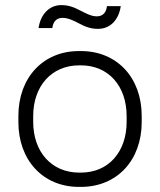

<svg xmlns="http://www.w3.org/2000/svg" viewBox="-20 -726 626 752"><path d="M296 -684C269 -698 249 -706 220 -706C174 -706 139 -671 131 -616H185C188 -642 202 -656 225 -656C247 -656 269 -645 288 -635C316 -620 336 -613 364 -613C411 -613 445 -647 453 -702H399C396 -677 383 -662 359 -662C337 -662 316 -674 296 -684ZM289 6H297C438 6 535 -98 535 -248V-272C535 -422 438 -526 297 -526H289C149 -526 52 -422 52 -272V-248C52 -98 149 6 289 6ZM290 -50C182 -50 110 -131 110 -249V-271C110 -389 182 -470 290 -470H297C405 -470 476 -389 476 -271V-249C476 -131 405 -50 297 -50Z"/></svg>

Font: Fixel Text Light
Style: Regular
Weight: 300
Width: 4
Designer: AlfaBravo + MacPaw
Foundry: Kyrylo Tkachov, Marchela Mozhyna, Serhii Makarenko, Maria Weinstein, Zakhar Kryvoshyya
Version: Version 1.211